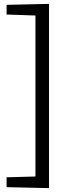

<svg xmlns="http://www.w3.org/2000/svg" viewBox="-20 -869 384 991"><path d="M233 -849V102L14 97V46L163 42V-789L14 -794V-844Z"/></svg>

Font: Bitter Thin
Style: Regular
Weight: 400
Version: Version 3.021